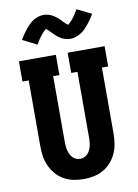

<svg xmlns="http://www.w3.org/2000/svg" viewBox="-104 -1045 808 1121"><g transform="rotate(-10 300.0 -484.5)"><path d="M300 8Q270 8 240 2Q210 -4 183.5 -19Q157 -34 137 -57Q117 -80 104.5 -107.5Q92 -135 87.5 -165Q83 -195 83 -226V-615H46V-735H265V-615H228V-226Q228 -213 229 -200.5Q230 -188 233 -176Q236 -164 241.5 -152Q247 -140 255.5 -131Q264 -122 275.5 -117Q287 -112 300 -112Q313 -112 324.5 -117Q336 -122 344.5 -131Q353 -140 358.5 -152Q364 -164 367 -176Q370 -188 371 -200.5Q372 -213 372 -226V-615H335V-735H554V-615H517V-226Q517 -195 512.5 -165Q508 -135 495.5 -107.5Q483 -80 463 -57Q443 -34 416.5 -19Q390 -4 360 2Q330 8 300 8ZM366 -812Q360 -812 355 -812.5Q350 -813 345.5 -814Q341 -815 336 -816.5Q331 -818 326 -819.5Q321 -821 316.5 -823.5Q312 -826 308 -828.5Q304 -831 299.5 -834Q295 -837 291 -840.5Q287 -844 283.5 -847Q280 -850 276.5 -853.5Q273 -857 270.5 -859.5Q268 -862 263.5 -866.5Q259 -871 255 -875Q251 -879 247.5 -882.5Q244 -886 240 -889Q236 -892 234 -894Q231 -891 225.5 -886Q220 -881 217 -878Q214 -875 210.5 -871Q207 -867 203.5 -862.5Q200 -858 196 -852.5Q192 -847 188 -841Q184 -835 179.5 -827.5Q175 -820 170 -812L85 -855Q95 -872 105.5 -887Q116 -902 126 -914Q136 -926 146.5 -937Q157 -948 171 -957Q185 -966 201.5 -971.5Q218 -977 234 -977Q243 -977 251 -975.5Q259 -974 266 -972Q273 -970 281 -966Q289 -962 295 -958Q301 -954 308 -948.5Q315 -943 321 -937.5Q327 -932 332 -926.5Q337 -921 343.5 -914.5Q350 -908 355 -903.5Q360 -899 366 -895Q369 -897 374.5 -902Q380 -907 383 -910Q386 -913 389.5 -917Q393 -921 396.5 -925.5Q400 -930 404 -935.5Q408 -941 412 -947.5Q416 -954 420.5 -961Q425 -968 430 -976L515 -934Q505 -916 494.5 -901Q484 -886 474 -874Q464 -862 453.5 -851.5Q443 -841 429 -832Q415 -823 398.5 -817.5Q382 -812 366 -812Z"/></g></svg>

Font: Iosevka Etoile Heavy
Style: Regular
Weight: 900
Designer: Belleve Invis
Foundry: Belleve Invis
Version: Version 22.1.2; ttfautohint (v1.8.4)